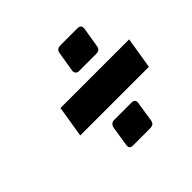

<svg xmlns="http://www.w3.org/2000/svg" viewBox="-139 -799 886 886"><g transform="rotate(-45 304.5 -356.0)"><path d="M263 -74Q240 -74 243 -97L258 -194Q263 -219 286 -219H398Q424 -219 419 -194L404 -97Q402 -84 394 -79Q386 -74 375 -74ZM330 -493Q320 -493 314 -499.5Q308 -506 309 -516L325 -613Q328 -638 353 -638H465Q489 -638 486 -613L470 -516Q468 -503 460.5 -498Q453 -493 442 -493ZM124 -279 149 -433H597L572 -279Z"/></g></svg>

Font: Exo Thin Black
Style: Italic
Weight: 900
Italic angle: -9°
Version: Version 2.000